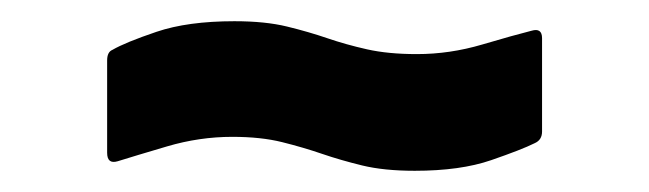

<svg xmlns="http://www.w3.org/2000/svg" viewBox="-20 -390 612 181"><path d="M371 -229Q342 -229 321.5 -234Q301 -239 283.5 -245Q266 -251 246 -256Q226 -261 199 -261Q168 -261 137.5 -252Q107 -243 91 -238Q81 -235 81 -246V-333Q81 -341 86 -343Q98 -350 127.5 -360Q157 -370 201 -370Q230 -370 250.5 -365Q271 -360 288.5 -354Q306 -348 326 -343.5Q346 -339 373 -339Q404 -339 434.5 -348Q465 -357 481 -361Q491 -364 491 -354V-266Q491 -258 484 -255Q472 -249 443 -239Q414 -229 371 -229Z"/></svg>

Font: Sofia Sans Semi Condensed ExtraBold
Style: Regular
Weight: 800
Designer: Botio Nikoltchev, Ani Petrova
Foundry: lettersoup
Version: Version 4.100